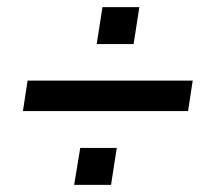

<svg xmlns="http://www.w3.org/2000/svg" viewBox="-20 -554 589 536"><path d="M44 -244 57 -329H518L505 -244ZM187 -38 204 -141H306L290 -38ZM250 -431 266 -534H369L353 -431Z"/></svg>

Font: Nunito Sans 10pt SemiCondensed
Style: Bold Italic
Weight: 700
Width: 4
Italic angle: -9°
Designer: Vernon Adams
Foundry: Vernon Adams
Version: Version 3.101;gftools[0.9.27]